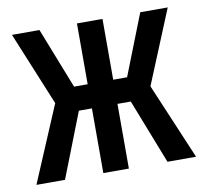

<svg xmlns="http://www.w3.org/2000/svg" viewBox="-65 -610 731 681"><g transform="rotate(-10 300.0 -269.5)"><path d="M13 0 129 -274 20 -539H119L205 -320H254V-539H346V-320H396L482 -539H581L472 -274L588 0H485L394 -233H346V0H254V-233H207L116 0Z"/></g></svg>

Font: Noto Sans Mono Medium
Style: Regular
Weight: 500
Designer: Monotype Design Team
Foundry: Monotype Imaging Inc.
Version: Version 2.014